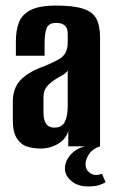

<svg xmlns="http://www.w3.org/2000/svg" viewBox="-20 -525 410 689"><path d="M126 8Q100 8 77.5 1Q55 -6 40.5 -28.5Q26 -51 26 -95V-161Q26 -208 53.5 -237.5Q81 -267 140 -288Q171 -301 189 -311Q207 -321 215 -335.5Q223 -350 223 -375V-402Q223 -418 218 -426.5Q213 -435 203.5 -439Q194 -443 182 -443Q156 -443 148 -425.5Q140 -408 140 -367V-325H37V-378Q37 -415 47.5 -443.5Q58 -472 89 -488.5Q120 -505 182 -505Q245 -505 279 -493.5Q313 -482 326 -457.5Q339 -433 339 -391V0H225V-55Q217 -26 188.5 -9Q160 8 126 8ZM175 -67Q202 -67 212.5 -87.5Q223 -108 223 -145V-272Q217 -262 203 -254.5Q189 -247 175 -238Q156 -225 146 -211.5Q136 -198 136 -174V-123Q136 -102 141 -89.5Q146 -77 155 -72Q164 -67 175 -67ZM295 144Q259 144 236 124.5Q213 105 213 80Q213 52 235.5 28Q258 4 292 -1L339 0Q312 9 299.5 28Q287 47 287 64Q287 83 299.5 93Q312 103 324 103Q332 103 337.5 101Q343 99 346 99L359 129Q354 132 339.5 138Q325 144 295 144Z"/></svg>

Font: Alumni Sans Thin
Style: Bold
Weight: 700
Version: Version 1.018